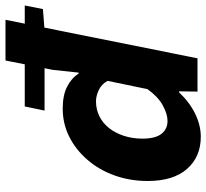

<svg xmlns="http://www.w3.org/2000/svg" viewBox="-46 -692 750 698"><g transform="rotate(-90 329.0 -343.0)"><path d="M181 12Q108 12 64 -38Q20 -88 20 -181Q20 -245 40 -301Q60 -357 96.5 -399.5Q133 -442 180.5 -466Q228 -490 283 -490Q331 -490 362 -474.5Q393 -459 411 -432H414L424 -526L458 -698H606L466 0H345L346 -67H342Q308 -30 265.5 -9Q223 12 181 12ZM238 -109Q264 -109 295.5 -126.5Q327 -144 354 -182L384 -327Q372 -349 350.5 -359Q329 -369 310 -369Q280 -369 255 -356.5Q230 -344 212 -321Q194 -298 184 -267Q174 -236 174 -200Q174 -153 191.5 -131Q209 -109 238 -109ZM276 -556 291 -628H658L645 -562L569 -556Z"/></g></svg>

Font: Source Code Pro ExtraBold
Style: Italic
Weight: 800
Italic angle: -11°
Monospace: yes
Designer: Paul D. Hunt, Teo Tuominen
Foundry: Adobe Systems Incorporated
Version: Version 1.016;hotconv 1.0.116;makeotfexe 2.5.65601